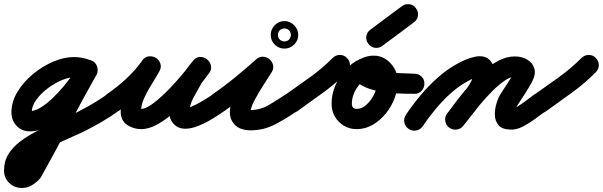

<svg xmlns="http://www.w3.org/2000/svg" viewBox="-94 -588 3002 956"><path d="M386 -223Q379 -203 359.5 -194.5Q340 -186 321 -194Q309 -199 298 -201Q287 -203 273 -203Q246 -203 210.5 -187.5Q175 -172 141.5 -146.5Q108 -121 86 -90Q64 -59 64 -29Q64 -28 59.5 -31.5Q55 -35 55 -35Q80 -35 108.5 -52.5Q137 -70 166 -97.5Q195 -125 221 -156Q247 -187 267 -216Q287 -245 297 -264Q307 -282 327 -288Q347 -294 366 -285Q384 -275 390 -255Q396 -235 387 -216Q366 -177 330.5 -128.5Q295 -80 250 -36Q205 8 155 37Q105 66 55 66Q14 66 -11.5 38.5Q-37 11 -37 -29Q-37 -81 -7.5 -130Q22 -179 69.5 -218.5Q117 -258 171 -281Q225 -304 273 -304Q316 -304 357 -288Q377 -281 385.5 -261.5Q394 -242 386 -223ZM367 -284Q385 -274 390.5 -253.5Q396 -233 386 -215Q315 -89 248 39Q181 167 110 294Q110 294 107 298Q104 303 103 303Q87 321 64.5 334.5Q42 348 16 348Q-22 348 -48 323Q-74 298 -74 260Q-74 215 -52 179.5Q-30 144 6.5 116.5Q43 89 86 67Q129 45 171.5 27Q214 9 247 -8Q297 -32 345.5 -59Q394 -86 439 -118Q456 -130 476.5 -126.5Q497 -123 509 -106Q521 -89 517.5 -68.5Q514 -48 497 -36Q458 -8 417 16Q376 40 333 62Q314 72 277 88Q240 104 197.5 124Q155 144 116 166.5Q77 189 52 213Q27 237 27 260Q27 259 26 258Q26 256 25 255Q21 249 17 247Q17 247 16 247Q19 247 22 243Q25 239 29 235Q29 235 25 240Q22 245 22 244Q92 118 159.5 -10.5Q227 -139 298 -265Q308 -283 328.5 -288.5Q349 -294 367 -284Z M438 -119Q488 -153 533.5 -195Q579 -237 614 -286Q628 -306 647.5 -307.5Q667 -309 682 -300Q698 -290 704.5 -271.5Q711 -253 699 -232Q683 -203 661.5 -169Q640 -135 624 -100Q608 -65 608 -32Q608 -29 607.5 -33.5Q607 -38 605 -40Q601 -48 599.5 -47Q598 -46 609 -46Q629 -46 657 -65Q685 -84 716.5 -113.5Q748 -143 777.5 -176Q807 -209 830.5 -238Q854 -267 865 -282Q879 -302 899 -302.5Q919 -303 935 -291Q950 -280 955.5 -260.5Q961 -241 946 -222Q936 -210 925.5 -197.5Q915 -185 908 -172Q908 -172 908 -172Q908 -172 908 -173Q908 -173 908.5 -173Q909 -173 909 -173Q891 -141 870.5 -104Q850 -67 850 -30Q850 -30 850.5 -29Q851 -28 850 -31Q849 -32 849 -33Q849 -33 849 -33Q849 -33 849 -34Q848 -34 848 -34Q848 -34 848 -34Q852 -27 850 -29.5Q848 -32 843.5 -37.5Q839 -43 835 -45Q834 -46 830 -47Q826 -48 829 -48Q839 -48 857.5 -56Q876 -64 897 -75.5Q918 -87 936.5 -99Q955 -111 966 -118Q983 -130 1003.5 -126.5Q1024 -123 1036 -106Q1048 -89 1044.5 -68.5Q1041 -48 1024 -36Q1000 -19 966 2Q932 23 895.5 38Q859 53 829 53Q803 53 785.5 41.5Q768 30 760 14Q760 14 760 14Q760 14 759 14Q759 13 759 13Q759 13 759 13Q749 -6 749 -30Q749 -82 772.5 -129Q796 -176 819 -221Q819 -221 819.5 -221Q820 -221 820 -221Q820 -222 820 -222Q820 -222 820 -222Q830 -239 842 -254Q854 -269 866 -284Q882 -304 901.5 -304.5Q921 -305 936 -293Q951 -282 956 -263Q961 -244 947 -224Q928 -197 899 -161Q870 -125 834.5 -87.5Q799 -50 760 -17.5Q721 15 682.5 35Q644 55 609 55Q570 55 538.5 33.5Q507 12 507 -32Q507 -76 524 -119Q541 -162 565.5 -203.5Q590 -245 611 -282Q623 -303 643 -304.5Q663 -306 679 -295Q696 -285 703 -266Q710 -247 696 -228Q656 -171 604 -122.5Q552 -74 496 -35Q478 -24 457.5 -27.5Q437 -31 425 -48Q414 -66 417.5 -86.5Q421 -107 438 -119Z M952 -48Q941 -66 944.5 -86.5Q948 -107 965 -119Q1022 -158 1076.5 -202.5Q1131 -247 1182 -293Q1198 -307 1216.5 -305.5Q1235 -304 1248 -293Q1261 -282 1265.5 -264.5Q1270 -247 1259 -229Q1239 -197 1218.5 -165.5Q1198 -134 1180 -101Q1173 -89 1167 -76.5Q1161 -64 1157 -50Q1154 -42 1152 -34Q1152 -30 1152 -29Q1147 -39 1143.5 -39.5Q1140 -40 1153 -40Q1202 -40 1246 -66Q1290 -92 1328 -118Q1345 -130 1365.5 -126.5Q1386 -123 1398 -106Q1410 -89 1406.5 -68.5Q1403 -48 1386 -36Q1334 1 1276.5 31Q1219 61 1153 61Q1130 61 1108.5 54Q1087 47 1071 29Q1051 5 1050.5 -26.5Q1050 -58 1063.5 -93Q1077 -128 1097.5 -162.5Q1118 -197 1138.5 -228Q1159 -259 1173 -281Q1184 -300 1203.5 -297.5Q1223 -295 1239 -282Q1254 -269 1260 -250.5Q1266 -232 1250 -217Q1196 -169 1139 -122.5Q1082 -76 1023 -35Q1005 -24 984.5 -27.5Q964 -31 952 -48ZM1299 -437Q1292 -430 1290 -419Q1290 -417 1290 -415Q1290 -413 1290 -414Q1290 -415 1290 -413Q1290 -411 1290 -409Q1292 -398 1299 -391Q1306 -384 1317 -382Q1319 -382 1321 -382Q1323 -382 1322 -382Q1321 -382 1323 -382Q1325 -382 1327 -382Q1338 -384 1345 -391Q1352 -398 1354 -409Q1354 -411 1354.5 -413Q1355 -415 1355 -414Q1355 -413 1354.5 -415Q1354 -417 1354 -419Q1352 -430 1345 -437Q1338 -444 1327 -446Q1325 -446 1323 -446.5Q1321 -447 1322 -447Q1323 -447 1321 -446.5Q1319 -446 1317 -446Q1306 -444 1299 -437ZM1322 -483Q1350 -483 1370.5 -462.5Q1391 -442 1391 -414Q1391 -386 1370.5 -366Q1350 -346 1322 -346Q1294 -346 1274 -366Q1254 -386 1254 -414Q1254 -442 1274 -462.5Q1294 -483 1322 -483Z M1328 -117Q1388 -159 1449 -203Q1510 -247 1562 -299Q1577 -314 1597.5 -314.5Q1618 -315 1633 -300Q1648 -285 1648.5 -264.5Q1649 -244 1634 -229Q1579 -173 1514.5 -126.5Q1450 -80 1386 -34Q1369 -22 1348.5 -25.5Q1328 -29 1316 -46Q1304 -63 1307.5 -84Q1311 -105 1328 -117Z M1768 -271Q1777 -252 1770 -232Q1763 -212 1744 -204Q1706 -186 1682 -149Q1658 -112 1658 -71Q1658 -46 1682 -46Q1704 -46 1722.5 -60Q1741 -74 1755.5 -95.5Q1770 -117 1778 -140.5Q1786 -164 1786 -183Q1786 -189 1781 -199.5Q1776 -210 1767 -210Q1759 -210 1756.5 -208Q1754 -206 1760 -212Q1762 -214 1764.5 -219Q1767 -224 1766 -221Q1766 -221 1766 -221Q1766 -221 1766 -221Q1766 -221 1766 -221Q1766 -221 1766 -221Q1765 -220 1765.5 -229.5Q1766 -239 1762 -246Q1761 -249 1767 -246.5Q1773 -244 1781 -241Q1789 -238 1793 -237Q1835 -227 1880 -224.5Q1925 -222 1969 -221Q1990 -221 2005 -206.5Q2020 -192 2019 -171Q2019 -150 2004.5 -135Q1990 -120 1969 -121Q1951 -121 1919 -121.5Q1887 -122 1849 -125.5Q1811 -129 1774.5 -137.5Q1738 -146 1710.5 -161Q1683 -176 1671 -199Q1659 -222 1670 -255Q1670 -255 1670 -255Q1670 -255 1670 -255Q1670 -255 1670 -255Q1670 -255 1670 -255Q1681 -286 1709 -298.5Q1737 -311 1767 -311Q1801 -311 1828 -292.5Q1855 -274 1871 -245Q1887 -216 1887 -183Q1887 -143 1871.5 -101Q1856 -59 1828 -24Q1800 11 1762.5 33Q1725 55 1682 55Q1647 55 1618.5 38Q1590 21 1573.5 -7.5Q1557 -36 1557 -71Q1557 -118 1575.5 -162Q1594 -206 1626 -241Q1658 -276 1701 -295Q1720 -304 1739.5 -297Q1759 -290 1768 -271Z M1740 -370Q1727 -387 1730 -407.5Q1733 -428 1750 -440Q1789 -470 1828.5 -499Q1868 -528 1907 -557Q1924 -570 1944.5 -567Q1965 -564 1977 -547Q1990 -530 1987 -509.5Q1984 -489 1967 -477Q1928 -447 1888.5 -418Q1849 -389 1810 -360Q1793 -347 1772.5 -350Q1752 -353 1740 -370Z M1941 54Q1924 43 1919.5 22.5Q1915 2 1927 -16Q1958 -63 1998 -111Q2038 -159 2084.5 -200.5Q2131 -242 2180 -269Q2199 -280 2223.5 -290.5Q2248 -301 2273.5 -306Q2299 -311 2321 -304Q2343 -297 2358 -271Q2369 -253 2368.5 -231.5Q2368 -210 2363 -191Q2351 -149 2325.5 -110Q2300 -71 2269.5 -33.5Q2239 4 2213 38Q2201 54 2180 57Q2159 60 2142 47Q2126 35 2123 14Q2120 -7 2133 -24Q2154 -51 2181.5 -84Q2209 -117 2233 -151.5Q2257 -186 2265 -217Q2269 -229 2269.5 -227.5Q2270 -226 2274 -218.5Q2278 -211 2292 -207Q2294 -206 2289 -206Q2284 -206 2282 -205Q2275 -203 2266 -199Q2257 -195 2247.5 -190.5Q2238 -186 2230 -181Q2187 -157 2147 -120.5Q2107 -84 2072.5 -42Q2038 0 2011 40Q2000 57 1979.5 61.5Q1959 66 1941 54ZM2143 47Q2126 35 2123 14Q2120 -7 2133 -23Q2153 -51 2181 -87.5Q2209 -124 2242.5 -162.5Q2276 -201 2313.5 -234Q2351 -267 2390.5 -287Q2430 -307 2469 -307Q2505 -307 2531.5 -291Q2558 -275 2566.5 -247Q2575 -219 2556 -183Q2556 -183 2556 -183Q2556 -183 2556 -183Q2556 -182 2556 -182Q2556 -182 2556 -182Q2540 -153 2522 -124.5Q2504 -96 2485 -68Q2475 -53 2471 -37Q2471 -34 2471 -29Q2471 -24 2469 -28Q2465 -37 2456 -41Q2453 -42 2451 -43Q2451 -43 2448 -43Q2460 -43 2483 -57.5Q2506 -72 2529.5 -90Q2553 -108 2567 -118Q2584 -130 2604.5 -126.5Q2625 -123 2637 -106Q2649 -89 2645.5 -68.5Q2642 -48 2625 -36Q2600 -18 2569.5 4.5Q2539 27 2506.5 43.5Q2474 60 2442 57Q2404 55 2387.5 34.5Q2371 14 2370 -14.5Q2369 -43 2378 -73Q2387 -103 2401 -124Q2418 -150 2435 -176Q2452 -202 2466 -230Q2466 -230 2466 -230Q2466 -230 2466 -229Q2466 -229 2466 -229Q2466 -229 2466 -229Q2469 -234 2468 -230Q2467 -226 2468 -222Q2471 -212 2476 -209Q2481 -206 2481 -206Q2481 -206 2469 -206Q2447 -206 2418 -186Q2389 -166 2358 -135Q2327 -104 2298.5 -70Q2270 -36 2247.5 -7Q2225 22 2213 37Q2201 54 2180 57Q2159 60 2143 47Z M2567 -117Q2627 -159 2688 -203Q2749 -247 2801 -299Q2816 -314 2836.5 -314.5Q2857 -315 2872 -300Q2887 -285 2887.5 -264.5Q2888 -244 2873 -229Q2818 -173 2753.5 -126.5Q2689 -80 2625 -34Q2608 -22 2587.5 -25.5Q2567 -29 2555 -46Q2543 -63 2546.5 -84Q2550 -105 2567 -117Z"/></svg>

Font: FRB American Cursive Guidelines Arrows Ultra
Style: Bold Italic
Weight: 1000
Italic angle: -25°
Version: Version 2.0;Modular Font Editor K font №1